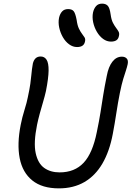

<svg xmlns="http://www.w3.org/2000/svg" viewBox="-20 -1024 724 1057"><path d="M304 13Q212 13 158 -30.5Q104 -74 88.5 -152.5Q73 -231 94 -337Q102 -378 115 -419.5Q128 -461 133 -488Q143 -534 147 -563Q151 -592 152.5 -610.5Q154 -629 156 -643Q158 -657 161 -675Q166 -694 176.5 -703.5Q187 -713 204 -713Q225 -713 236.5 -695Q248 -677 247.5 -635.5Q247 -594 233 -523Q227 -496 217.5 -464Q208 -432 199 -399Q190 -366 184 -337Q164 -238 176.5 -181Q189 -124 223.5 -99.5Q258 -75 308 -75Q391 -75 440.5 -128Q490 -181 513 -297Q526 -359 533.5 -407Q541 -455 548.5 -502Q556 -549 568 -607Q577 -656 598.5 -684Q620 -712 651 -712Q668 -712 677.5 -702Q687 -692 683 -671Q679 -653 673 -635Q667 -617 658.5 -589.5Q650 -562 640 -513Q629 -458 620.5 -401.5Q612 -345 601 -287Q583 -191 544 -124Q505 -57 445 -22Q385 13 304 13ZM591 -795Q568 -795 548 -809.5Q528 -824 513.5 -848.5Q499 -873 493 -901Q487 -929 492 -955Q497 -977 509 -990.5Q521 -1004 542 -1004Q562 -1004 573 -992.5Q584 -981 589 -945Q593 -915 602 -898Q611 -881 619.5 -870Q628 -859 633 -849.5Q638 -840 635 -827Q632 -810 621 -802.5Q610 -795 591 -795ZM404 -765Q381 -765 360.5 -780Q340 -795 326 -819.5Q312 -844 306 -872Q300 -900 305 -926Q310 -948 322 -961Q334 -974 355 -974Q376 -974 385.5 -962.5Q395 -951 402 -914Q406 -884 414.5 -866.5Q423 -849 431.5 -838Q440 -827 445.5 -818Q451 -809 448 -796Q445 -780 434 -772.5Q423 -765 404 -765Z"/></svg>

Font: Shantell Sans
Style: Italic
Weight: 400
Italic angle: -11°
Designer: Stephen Nixon, Anya Danilova, Shantell Martin
Foundry: Arrow Type
Version: Version 1.011;[c5ecc13dd]